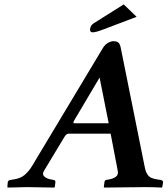

<svg xmlns="http://www.w3.org/2000/svg" viewBox="-20 -844 759 866"><path d="M315.9 -288.1H470.2L429.2 -494.1L314 -299.8Q307.1 -288.1 315.9 -288.1ZM632.8 -90.8Q635.7 -77.1 638.2 -70.6Q640.6 -64 646.5 -55.2Q652.3 -46.4 663.6 -41.5Q674.8 -36.6 691.9 -34.2L706.1 -32.2Q715.8 -28.3 715.8 -22.9L711.9 0L710 2Q672.9 0 633.8 0L450.2 2L448.2 0L451.2 -22.9Q452.6 -30.8 458 -32.2L469.2 -34.2Q490.2 -37.6 502.4 -46.6Q514.6 -55.7 511.2 -73.2L479 -241.2H290Q279.3 -241.2 271 -227.1L178.2 -73.2Q168.9 -57.6 180.2 -47.6Q191.4 -37.6 211.9 -34.2L223.1 -32.2Q230 -30.3 230 -22.9L227.1 0L225.1 2Q137.2 0 101.1 0L15.1 2L13.2 0L15.1 -22.9Q16.1 -28.8 24.9 -32.2L39.1 -34.2Q71.3 -38.6 90.3 -54.4Q109.4 -70.3 124 -94.2L443.8 -627Q453.6 -643.1 467 -650.6Q480.5 -658.2 491.2 -658.2Q507.8 -658.2 514.9 -650.9Q522 -643.6 524.9 -627ZM538.1 -824.2 596.2 -768.1 442.9 -710Q412.1 -698.2 397.9 -698.2Q386.2 -698.2 386.2 -710V-712.9Q388.7 -729.5 400.9 -737.8Z"/></svg>

Font: Linux Libertine
Style: Bold Italic
Weight: 700
Italic angle: -11.5°
Designer: Philipp H. Poll
Foundry: Philipp H. Poll
Version: Version 4.0.5